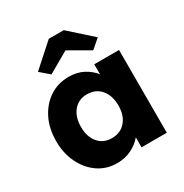

<svg xmlns="http://www.w3.org/2000/svg" viewBox="-180 -919 1020 1067"><g transform="rotate(-30 329.5 -385.5)"><path d="M267 9Q200 9 147.5 -26.5Q95 -62 64 -124.5Q33 -187 33 -266Q33 -347 64 -409Q95 -471 148.5 -506.5Q202 -542 272 -542Q324 -542 364 -521Q404 -500 430 -467V-531H589V0H427V-64Q400 -31 358.5 -11Q317 9 267 9ZM311 -126Q366 -126 399 -164Q432 -202 432 -266Q432 -330 399 -368.5Q366 -407 311 -407Q257 -407 224.5 -368.5Q192 -330 192 -266Q192 -202 224.5 -164Q257 -126 311 -126ZM196 -601 138 -651 282 -780H378L522 -651L464 -601L330 -678Z"/></g></svg>

Font: Lexend
Style: Bold
Weight: 700
Designer: Bonnie Shaver-Troup, Thomas Jockin
Foundry: Lexend
Version: Version 1.007; ttfautohint (v1.8.3)